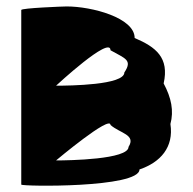

<svg xmlns="http://www.w3.org/2000/svg" viewBox="-20 -580 600 596"><path d="M46 -7C46 -1 413 4 413 -54C478 -76 520 -123 509 -195C520 -236 512 -276 488 -321C506 -401 464 -434 398 -462C398 -525 265 -560 187 -560C177 -560 46 -555 46 -549ZM154 -82C154 -82 323 -224 323 -192C353 -166 403 -162 379 -124C379 -85 194 -82 154 -82ZM154 -314C154 -314 323 -471 323 -424C369 -398 392 -394 366 -355C366 -316 197 -314 154 -314Z"/></svg>

Font: Ampere
Style: SCExt
Weight: 400
Version: Version 1